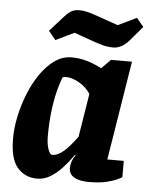

<svg xmlns="http://www.w3.org/2000/svg" viewBox="-52 -758 636 814"><g transform="rotate(5 265.5 -351.5)"><path d="M137 12Q85 12 52.5 -25Q20 -62 20 -150Q20 -192 30 -241Q40 -290 59 -338Q78 -386 105 -425.5Q132 -465 165.5 -489Q199 -513 238 -513Q262 -513 284 -508.5Q306 -504 326.5 -496Q347 -488 366 -478L405 -517H494L426 -95H496V-26Q494 -24 478 -16Q462 -8 432 -0.5Q402 7 355 7Q316 7 293.5 -6Q271 -19 271 -45Q271 -60 276 -74Q281 -88 291 -101L288 -103Q268 -74 244 -47.5Q220 -21 193 -4.5Q166 12 137 12ZM191 -94Q210 -94 229 -107.5Q248 -121 265 -141Q282 -161 296 -180L326 -365Q308 -393 277.5 -410.5Q247 -428 221 -428Q217 -428 213.5 -427.5Q210 -427 207 -426Q195 -396 185.5 -356Q176 -316 171 -269.5Q166 -223 166 -171Q166 -138 174 -116Q182 -94 191 -94ZM411 -570Q386 -570 365.5 -575.5Q345 -581 328 -587L241 -618L162 -580L132 -617L183 -674Q200 -694 215 -704.5Q230 -715 252 -715Q267 -715 281 -712Q295 -709 311 -704L420 -666L499 -704L529 -668L478 -608Q461 -588 443.5 -579Q426 -570 411 -570Z"/></g></svg>

Font: Faustina Light ExtraBold
Style: Italic
Weight: 800
Italic angle: -8°
Version: Version 1.200